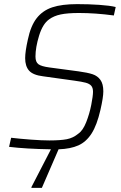

<svg xmlns="http://www.w3.org/2000/svg" viewBox="-20 -716 586 931"><path d="M152 -442Q152 -415 166.5 -404.5Q181 -394 219 -389L361 -370Q405 -364 429 -356Q453 -348 467 -328.5Q481 -309 481 -273Q481 -244 467 -183Q450 -109 424 -68.5Q398 -28 360 -11Q322 6 264 8L183 195H132L133 190L227 8Q105 6 24 -4L34 -48Q76 -43 129.5 -39Q183 -35 219 -35Q273 -35 304 -41Q335 -47 360 -68Q382 -83 398 -123.5Q414 -164 422.5 -207.5Q431 -251 431 -271Q431 -290 422.5 -300Q414 -310 395.5 -315Q377 -320 340 -325L189 -346Q140 -352 121 -373.5Q102 -395 102 -434Q102 -466 115 -524Q129 -591 158 -628Q187 -665 233.5 -680.5Q280 -696 354 -696Q410 -696 461.5 -692.5Q513 -689 541 -682L532 -641Q442 -653 363 -653Q308 -653 274.5 -646Q241 -639 218 -622Q187 -600 169.5 -543Q152 -486 152 -442Z"/></svg>

Font: Saira Semi Condensed ExtraLight
Style: Italic
Weight: 200
Width: 4
Italic angle: -12°
Designer: Hector Gatti with collaboration of the Omnibus-Type team
Foundry: Omnibus-Type
Version: Version 1.001; ttfautohint (v1.8)